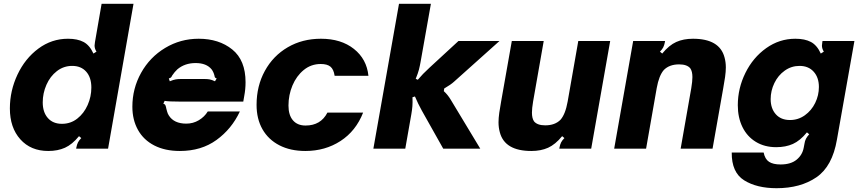

<svg xmlns="http://www.w3.org/2000/svg" viewBox="-20 -783 4530 1011"><path d="M32 -212Q32 -305 72 -390Q112 -475 182 -527Q252 -579 338 -579Q388 -579 420 -562Q452 -545 472 -501L488 -511Q478 -527 478 -543Q478 -547 480 -561L515 -763H683L549 0H381L382 -6Q385 -22 390.5 -33Q396 -44 408 -56L396 -66Q360 -22 322 -5Q284 12 234 12Q142 12 87 -49.5Q32 -111 32 -212ZM461 -322Q461 -375 434 -405.5Q407 -436 360 -436Q315 -436 279.5 -408.5Q244 -381 224.5 -336.5Q205 -292 205 -244Q205 -192 232 -161.5Q259 -131 306 -131Q352 -131 387 -158.5Q422 -186 441.5 -230Q461 -274 461 -322Z M677 -221Q677 -317 723 -399.5Q769 -482 849.5 -530.5Q930 -579 1026 -579Q1133 -579 1203 -522.5Q1273 -466 1273 -350Q1273 -313 1266 -277L1261 -248H930Q864 -248 847 -252L840 -237Q848 -235 851 -228.5Q854 -222 856 -210Q857 -207 860 -195.5Q863 -184 869 -175Q896 -132 961 -132Q997 -132 1027 -150Q1057 -168 1074 -196H1243Q1200 -104 1120 -46Q1040 12 927 12Q849 12 792.5 -17Q736 -46 706.5 -99Q677 -152 677 -221ZM874 -355Q893 -363 905.5 -365Q918 -367 933 -367H1057Q1072 -367 1083.5 -365Q1095 -363 1112 -355L1121 -370Q1114 -372 1112 -375.5Q1110 -379 1109 -386Q1104 -405 1094 -418Q1067 -451 1010 -451Q953 -451 914 -418Q899 -404 887 -386Q884 -379 880.5 -375.5Q877 -372 869 -370Z M1331 -231Q1331 -330 1374.5 -409.5Q1418 -489 1495 -534Q1572 -579 1670 -579Q1776 -579 1843.5 -525.5Q1911 -472 1920 -384H1742Q1737 -418 1720 -432Q1703 -446 1669 -446Q1618 -446 1579.5 -414.5Q1541 -383 1520 -333Q1499 -283 1499 -227Q1499 -177 1522.5 -149.5Q1546 -122 1589 -122Q1669 -122 1704 -190H1892Q1854 -93 1773 -40.5Q1692 12 1588 12Q1509 12 1451 -18Q1393 -48 1362 -102.5Q1331 -157 1331 -231Z M1946 0 2081 -763H2249L2195 -459Q2191 -436 2186 -416.5Q2181 -397 2169 -368L2180 -363Q2205 -393 2241 -426L2394 -567H2610L2371 -353Q2355 -338 2319 -317L2317 -303Q2338 -284 2354 -257L2509 0H2314L2201 -201Q2181 -237 2165 -275L2152 -271Q2153 -242 2151.5 -223.5Q2150 -205 2146 -182L2114 0Z M2612 -86Q2605 -111 2605 -139Q2605 -161 2609 -189.5Q2613 -218 2619 -250L2675 -567H2843L2787 -248Q2781 -212 2781 -190Q2781 -160 2792 -144Q2809 -123 2851 -123Q2902 -123 2931 -152Q2957 -181 2969 -248L3025 -567H3193L3093 0H2925L2926 -6Q2929 -22 2934.5 -33Q2940 -44 2952 -56L2940 -66Q2904 -22 2866 -5Q2828 12 2778 12Q2638 12 2612 -86Z M3214 0 3314 -567H3482L3481 -561Q3478 -545 3472.5 -534Q3467 -523 3455 -511L3467 -501Q3503 -545 3541 -562Q3579 -579 3629 -579Q3769 -579 3795 -481Q3802 -456 3802 -428Q3802 -406 3798 -377.5Q3794 -349 3788 -317L3732 0H3564L3620 -319Q3626 -355 3626 -377Q3626 -407 3615 -423Q3598 -444 3556 -444Q3505 -444 3476 -415Q3450 -386 3438 -319L3382 0Z M3833 20H4001Q4008 55 4029.5 69Q4051 83 4090 83Q4144 83 4174.5 58Q4205 33 4212 -5L4216 -26Q4218 -41 4224 -52.5Q4230 -64 4241 -76L4229 -86Q4193 -42 4155 -25Q4117 -8 4067 -8Q4006 -8 3960 -36Q3914 -64 3889.5 -114Q3865 -164 3865 -229Q3865 -318 3905 -399Q3945 -480 4014.5 -529.5Q4084 -579 4168 -579Q4218 -579 4250 -562Q4282 -545 4302 -501L4318 -511Q4308 -527 4308 -543Q4308 -547 4310 -561L4311 -567H4479L4387 -48Q4363 93 4279 150.5Q4195 208 4069 208Q3965 208 3898.5 166.5Q3832 125 3833 20ZM4292 -325Q4292 -375 4264.5 -405.5Q4237 -436 4190 -436Q4147 -436 4112 -411Q4077 -386 4057.5 -345.5Q4038 -305 4038 -261Q4038 -212 4065 -181.5Q4092 -151 4140 -151Q4183 -151 4218 -176Q4253 -201 4272.5 -241Q4292 -281 4292 -325Z"/></svg>

Font: Open Sauce Sans Black Italic
Style: Regular
Weight: 900
Italic angle: -10°
Designer: Alfredo Marco Pradil
Foundry: Creative Sauce Fz LLC
Version: Version 1.477